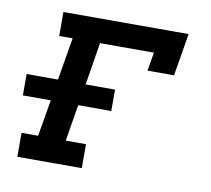

<svg xmlns="http://www.w3.org/2000/svg" viewBox="-64 -591 728 663"><g transform="rotate(10 300.0 -260.0)"><path d="M37 0V-84H95L117 -212H19V-287H129L154 -436H107V-520H546L521 -371H428L439 -436H250L226 -287H329V-212H213L192 -84H263V0Z"/></g></svg>

Font: Iosevka Etoile Medium Oblique
Style: Regular
Weight: 500
Italic angle: -9°
Designer: Belleve Invis
Foundry: Belleve Invis
Version: Version 15.5.2; ttfautohint (v1.8.4)